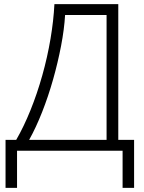

<svg xmlns="http://www.w3.org/2000/svg" viewBox="-20 -734 701 935"><path d="M556 -714V-53H633V181H577V0H63V181H7V-53H59Q96 -117 128.5 -197.5Q161 -278 186 -367Q211 -456 226 -545Q241 -634 245 -714ZM297 -661Q293 -592 277.5 -511Q262 -430 238.5 -347Q215 -264 185 -188Q155 -112 122 -53H499V-661Z"/></svg>

Font: Noto Sans Light
Style: Regular
Weight: 300
Designer: Monotype Design Team
Foundry: Monotype Imaging Inc.
Version: Version 2.007